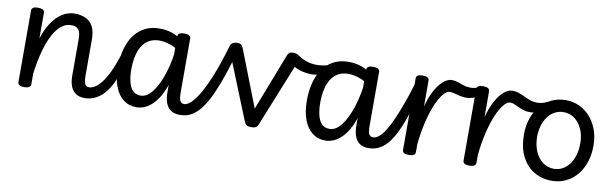

<svg xmlns="http://www.w3.org/2000/svg" viewBox="-40 -881 4031 1262"><g transform="rotate(10 1975.5 -250.0)"><path d="M538 17Q519 17 501 11Q483 5 468 -9.5Q453 -24 444 -50.5Q435 -77 435 -119V-359Q435 -387 429 -404.5Q423 -422 409 -431Q395 -440 370 -440Q335 -440 305 -415.5Q275 -391 250.5 -344Q226 -297 208.5 -231.5Q191 -166 180 -83V-11Q180 2 169 8.5Q158 15 136 15Q115 15 104.5 8.5Q94 2 94 -11V-489Q94 -502 104.5 -508.5Q115 -515 136 -515Q158 -515 169 -508.5Q180 -502 180 -489V-317Q199 -376 223.5 -415Q248 -454 275 -477Q302 -500 329 -509.5Q356 -519 381 -519Q420 -519 452 -505.5Q484 -492 502.5 -459.5Q521 -427 521 -369V-131Q521 -90 529 -74Q537 -58 556 -58Q570 -58 577 -46.5Q584 -35 582.5 -20.5Q581 -6 570 5.5Q559 17 538 17Z M537 17Q523 17 516.5 5.5Q510 -6 511.5 -20.5Q513 -35 524 -46.5Q535 -58 556 -58Q575 -58 595.5 -70.5Q616 -83 638 -111Q660 -139 682.5 -185.5Q705 -232 727 -301Q732 -315 745 -317Q758 -319 768.5 -312Q779 -305 775 -290Q757 -213 733.5 -155Q710 -97 681 -59Q652 -21 616 -2Q580 17 537 17Z M885 17Q835 17 798 -11.5Q761 -40 741 -93.5Q721 -147 721 -223Q721 -275 730.5 -320.5Q740 -366 758.5 -402.5Q777 -439 804.5 -465Q832 -491 867.5 -505Q903 -519 947 -519Q991 -519 1028.5 -507Q1066 -495 1107 -466V-386Q1066 -418 1028 -429.5Q990 -441 961 -441Q932 -441 908 -432Q884 -423 866 -405Q848 -387 835.5 -361Q823 -335 816.5 -300.5Q810 -266 810 -224Q810 -178 818.5 -141.5Q827 -105 846.5 -84Q866 -63 900 -63Q941 -63 978 -110.5Q1015 -158 1042 -243Q1069 -328 1079 -441L1100 -364Q1098 -246 1068.5 -160.5Q1039 -75 991 -29Q943 17 885 17ZM1172 17Q1153 17 1135 11Q1117 5 1102.5 -9.5Q1088 -24 1079 -50.5Q1070 -77 1070 -119V-489Q1070 -502 1080.5 -508.5Q1091 -515 1112 -515Q1134 -515 1145 -508.5Q1156 -502 1156 -489V-131Q1156 -90 1164 -74Q1172 -58 1191 -58Q1205 -58 1212 -46.5Q1219 -35 1217 -20.5Q1215 -6 1204 5.5Q1193 17 1172 17Z M1179 17Q1165 17 1159.5 5.5Q1154 -6 1156.5 -20.5Q1159 -35 1168 -46.5Q1177 -58 1191 -58Q1212 -58 1237.5 -82Q1263 -106 1292.5 -157Q1322 -208 1354.5 -290Q1387 -372 1421 -488Q1425 -501 1440.5 -500Q1456 -499 1469.5 -489Q1483 -479 1479 -465Q1454 -378 1429.5 -304Q1405 -230 1378.5 -170.5Q1352 -111 1322.5 -69Q1293 -27 1257.5 -5Q1222 17 1179 17Z M1652 15Q1630 15 1620.5 8Q1611 1 1606 -11L1423 -465Q1415 -485 1427.5 -500Q1440 -515 1468 -515Q1483 -515 1491.5 -509Q1500 -503 1506 -489L1654 -109L1801 -489Q1806 -503 1815 -509Q1824 -515 1839 -515Q1868 -515 1878.5 -501Q1889 -487 1881 -465L1698 -11Q1694 1 1684 8Q1674 15 1652 15Z M1980 -396Q1950 -396 1912.5 -405.5Q1875 -415 1837 -443Q1824 -453 1824 -466Q1824 -479 1832 -491Q1840 -503 1851 -508.5Q1862 -514 1871 -508Q1913 -480 1943 -471.5Q1973 -463 2002 -463Q2019 -463 2036.5 -465Q2054 -467 2069 -471Q2084 -475 2092 -481Q2102 -488 2111 -479.5Q2120 -471 2121 -457Q2122 -443 2106 -433Q2089 -422 2066.5 -413.5Q2044 -405 2021.5 -400.5Q1999 -396 1980 -396Z M2146 17Q2096 17 2059 -11.5Q2022 -40 2002 -93.5Q1982 -147 1982 -223Q1982 -275 1991.5 -320.5Q2001 -366 2019.5 -402.5Q2038 -439 2065.5 -465Q2093 -491 2128.5 -505Q2164 -519 2208 -519Q2252 -519 2289.5 -507Q2327 -495 2368 -466V-386Q2327 -418 2289 -429.5Q2251 -441 2222 -441Q2193 -441 2169 -432Q2145 -423 2127 -405Q2109 -387 2096.5 -361Q2084 -335 2077.5 -300.5Q2071 -266 2071 -224Q2071 -178 2079.5 -141.5Q2088 -105 2107.5 -84Q2127 -63 2161 -63Q2202 -63 2239 -110.5Q2276 -158 2303 -243Q2330 -328 2340 -441L2361 -364Q2359 -246 2329.5 -160.5Q2300 -75 2252 -29Q2204 17 2146 17ZM2433 17Q2414 17 2396 11Q2378 5 2363.5 -9.5Q2349 -24 2340 -50.5Q2331 -77 2331 -119V-489Q2331 -502 2341.5 -508.5Q2352 -515 2373 -515Q2395 -515 2406 -508.5Q2417 -502 2417 -489V-131Q2417 -90 2425 -74Q2433 -58 2452 -58Q2466 -58 2473 -46.5Q2480 -35 2478 -20.5Q2476 -6 2465 5.5Q2454 17 2433 17Z M2433 17Q2419 17 2412.5 5.5Q2406 -6 2407.5 -20.5Q2409 -35 2420 -46.5Q2431 -58 2452 -58Q2472 -58 2494.5 -77.5Q2517 -97 2544 -145Q2571 -193 2603.5 -277Q2636 -361 2675 -490Q2679 -503 2692.5 -505Q2706 -507 2717.5 -499.5Q2729 -492 2725 -478Q2691 -341 2659.5 -246.5Q2628 -152 2594.5 -94Q2561 -36 2522 -9.5Q2483 17 2433 17Z M2703 15Q2682 15 2671.5 8.5Q2661 2 2661 -11V-489Q2661 -502 2671.5 -508.5Q2682 -515 2703 -515Q2725 -515 2736 -508.5Q2747 -502 2747 -489V-316Q2762 -372 2781 -410.5Q2800 -449 2820.5 -473Q2841 -497 2860.5 -508Q2880 -519 2898 -519Q2917 -519 2926.5 -507Q2936 -495 2936 -479.5Q2936 -464 2926.5 -452Q2917 -440 2898 -440Q2877 -440 2854 -412Q2831 -384 2809.5 -333.5Q2788 -283 2771.5 -214Q2755 -145 2747 -64V-11Q2747 2 2736 8.5Q2725 15 2703 15Z M3009 -421Q2987 -421 2966.5 -426Q2946 -431 2929 -435.5Q2912 -440 2899 -440Q2880 -440 2871 -452Q2862 -464 2862 -479.5Q2862 -495 2871 -507Q2880 -519 2899 -519Q2921 -519 2940 -512Q2959 -505 2980 -498Q3001 -491 3027 -491Q3040 -491 3051 -493.5Q3062 -496 3070 -500Q3086 -509 3096 -500Q3106 -491 3106 -475.5Q3106 -460 3091 -449Q3069 -433 3049 -427Q3029 -421 3009 -421Z M3107 15Q3086 15 3075.5 8.5Q3065 2 3065 -11V-489Q3065 -502 3075.5 -508.5Q3086 -515 3107 -515Q3129 -515 3140 -508.5Q3151 -502 3151 -489V-316Q3166 -372 3185 -410.5Q3204 -449 3224.5 -473Q3245 -497 3264.5 -508Q3284 -519 3302 -519Q3321 -519 3330.5 -507Q3340 -495 3340 -479.5Q3340 -464 3330.5 -452Q3321 -440 3302 -440Q3281 -440 3258 -412Q3235 -384 3213.5 -333.5Q3192 -283 3175.5 -214Q3159 -145 3151 -64V-11Q3151 2 3140 8.5Q3129 15 3107 15Z M3438 -400Q3416 -400 3396.5 -406Q3377 -412 3360 -420Q3343 -428 3329.5 -434Q3316 -440 3303 -440Q3284 -440 3275 -452Q3266 -464 3266 -479.5Q3266 -495 3275 -507Q3284 -519 3303 -519Q3327 -519 3347.5 -511.5Q3368 -504 3387.5 -494.5Q3407 -485 3428.5 -477.5Q3450 -470 3476 -470Q3486 -470 3503 -473Q3520 -476 3533 -483Q3543 -489 3552 -484.5Q3561 -480 3566 -470.5Q3571 -461 3571.5 -452Q3572 -443 3564 -439Q3544 -429 3522.5 -420Q3501 -411 3479.5 -405.5Q3458 -400 3438 -400Z M3658 19Q3591 19 3538.5 -12.5Q3486 -44 3456 -104Q3426 -164 3426 -250Q3426 -309 3443 -358Q3460 -407 3491.5 -443Q3523 -479 3565 -499Q3607 -519 3658 -519Q3725 -519 3777 -484.5Q3829 -450 3859 -390.5Q3889 -331 3889 -255Q3889 -207 3878 -165Q3867 -123 3846.5 -89Q3826 -55 3797.5 -31Q3769 -7 3733.5 6Q3698 19 3658 19ZM3658 -61Q3689 -61 3715 -75Q3741 -89 3760.5 -115Q3780 -141 3790.5 -176.5Q3801 -212 3801 -255Q3801 -308 3782.5 -349.5Q3764 -391 3732 -415Q3700 -439 3658 -439Q3627 -439 3600.5 -425Q3574 -411 3554.5 -385.5Q3535 -360 3524.5 -325.5Q3514 -291 3514 -250Q3514 -195 3532.5 -152.5Q3551 -110 3583.5 -85.5Q3616 -61 3658 -61Z"/></g></svg>

Font: Playwrite FR Moderne
Style: Regular
Weight: 400
Designer: Veronika Burian, José Scaglione
Foundry: TypeTogether
Version: Version 1.002